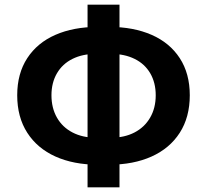

<svg xmlns="http://www.w3.org/2000/svg" viewBox="-20 -787 897 832"><path d="M54.6 -374.2Q54.6 -468.4 98.2 -535.1Q141.8 -601.8 220.3 -636.1Q298.8 -670.4 403 -670.4H454Q558.2 -670.4 636.8 -636.1Q715.4 -601.8 758.9 -535.1Q802.4 -468.4 802.4 -374.2Q802.4 -279.2 758.9 -211.6Q715.4 -144 636.8 -108.7Q558.2 -73.4 454 -73.4H403Q299 -73.4 220.4 -108.7Q141.8 -144 98.2 -211.7Q54.6 -279.4 54.6 -374.2ZM654.8 -374.2Q654.8 -428.8 631 -469.5Q607.2 -510.2 563.3 -531.8Q519.4 -553.4 462.4 -553.4H394.6Q337.6 -553.4 294.1 -531.8Q250.6 -510.2 226.8 -469.4Q203 -428.6 203 -374.2Q203 -319 226.8 -277.3Q250.6 -235.6 294.2 -213Q337.8 -190.4 394.6 -190.4H462.4Q519.4 -190.4 562.9 -213Q606.4 -235.6 630.6 -277.3Q654.8 -319 654.8 -374.2ZM497.8 -766.8V24.8H359.4V-766.8Z"/></svg>

Font: 寒蝉端黑体 Light
Style: Regular
Weight: 300
Designer: ChillDuanSans {Warren2060}; 
Source Han Sans {Ryoko NISHIZUKA 西塚涼子 (kana, bopomofo & ideographs); Paul D. Hunt (Latin, G
Foundry: ChillType&Adobe
Version: Version 1.300;Glyphs 3.3 (3306)